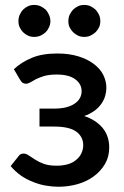

<svg xmlns="http://www.w3.org/2000/svg" viewBox="-20 -729 489 757"><path d="M59.1 -414.6 34.7 -456.1Q63.5 -483.4 105.5 -501Q146 -518.1 206.1 -518.1Q252.4 -518.1 289.1 -506.8Q325.2 -495.6 349.6 -477.1Q375.5 -457.5 387.2 -433.6Q399.4 -409.2 399.4 -382.3Q399.4 -368.2 395 -352.1Q391.1 -336.9 380.4 -320.8Q368.7 -304.2 353.5 -293Q332.5 -278.3 312 -271.5Q356.9 -256.8 383.8 -225.6Q410.6 -193.4 410.6 -147.5Q410.6 -110.8 394 -82.5Q377 -53.7 349.6 -33.7Q321.8 -13.2 285.6 -2.9Q249 7.3 210 7.3Q186.5 7.3 161.6 2.9Q140.6 0 111.3 -11.2Q85 -21.5 63.5 -36.1Q41 -51.8 22 -74.2L53.2 -113.3Q59.6 -123.5 73.2 -123.5Q83 -123.5 93.3 -116.2Q100.1 -111.3 118.7 -99.6Q134.8 -89.4 152.8 -83Q173.3 -75.7 203.1 -75.7Q227.5 -75.7 247.6 -81.5Q266.6 -86.9 280.3 -98.6Q294.4 -110.4 300.8 -124.5Q308.1 -140.1 308.1 -156.7Q308.1 -189.9 280.3 -210.4Q252.9 -230 192.9 -230H135.7V-300.8H192.9Q245.1 -300.8 273.4 -319.8Q301.8 -338.9 301.8 -369.6Q301.8 -397.5 277.3 -416Q252.4 -435.1 203.1 -435.1Q175.8 -435.1 155.3 -429.7Q137.2 -424.3 122.1 -417Q117.2 -414.6 99.6 -404.3Q89.8 -398.9 83 -398.9Q75.2 -398.9 70.3 -401.9Q64.9 -404.8 59.1 -414.6ZM178.7 -645.5Q178.7 -633.3 173.3 -621.6Q168 -609.9 160.2 -602.1Q150.9 -593.8 139.6 -588.4Q128.4 -583.5 114.3 -583.5Q101.1 -583.5 90.8 -588.4Q79.1 -593.8 70.8 -602.1Q63 -609.9 57.6 -621.6Q52.7 -631.8 52.7 -645.5Q52.7 -659.2 57.6 -670.4Q63.5 -683.1 70.8 -690.9Q79.1 -699.2 90.8 -704.6Q101.1 -709.5 114.3 -709.5Q128.4 -709.5 139.6 -704.6Q150.9 -699.2 160.2 -690.9Q167.5 -683.1 173.3 -670.4Q178.7 -658.2 178.7 -645.5ZM370.6 -621.6Q365.2 -610.4 356.9 -602.1Q347.7 -593.8 336.4 -588.4Q326.2 -583.5 312 -583.5Q298.3 -583.5 288.1 -588.4Q276.4 -593.8 268.1 -602.1Q259.8 -610.4 254.4 -621.6Q249.5 -631.8 249.5 -645.5Q249.5 -659.2 254.4 -670.4Q259.8 -681.6 268.1 -690.9Q276.4 -699.2 288.1 -704.6Q298.3 -709.5 312 -709.5Q326.2 -709.5 336.4 -704.6Q347.7 -699.2 356.9 -690.9Q365.2 -681.6 370.6 -670.4Q375.5 -659.2 375.5 -645.5Q375.5 -631.8 370.6 -621.6Z"/></svg>

Font: Lato-SemiBold
Style: Regular
Weight: 500
Designer: Lukasz Dziedzic with Adam Twardoch and Botio Nikoltchev
Foundry: tyPoland Lukasz Dziedzic
Version: ""